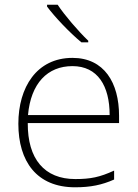

<svg xmlns="http://www.w3.org/2000/svg" viewBox="-20 -786 585 816"><path d="M225 -766H180V-758C212 -715 275 -648 326 -606H355V-613C313 -653 253 -723 225 -766ZM288 -540C136 -540 58 -415 58 -260C58 -100 136 10 299 10C365 10 413 0 465 -23V-61C404 -33 365 -25 300 -25C169 -25 97 -110 98 -263H486V-294C486 -434 423 -540 288 -540ZM288 -505C395 -505 446 -421 446 -297H99C111 -432 182 -505 288 -505Z"/></svg>

Font: Noto Sans Malayalam ExtraLight
Style: Regular
Weight: 200
Designer: Jelle Bosma - Monotype Design Team
Foundry: Monotype Imaging Inc.
Version: Version 2.104